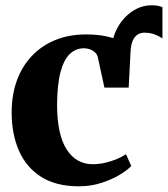

<svg xmlns="http://www.w3.org/2000/svg" viewBox="-20 -676 619 708"><path d="M454.5 -353 410 -416 392 -489Q392.5 -536.5 413.5 -574.2Q434.5 -612 467.8 -634.2Q501 -656.5 539 -656.5Q564 -656.5 579 -649.5V-534.5Q565.5 -543.5 549 -549.5Q532.5 -555.5 512.5 -555.5Q499 -555.5 488 -548.8Q477 -542 470 -527.2Q463 -512.5 461.5 -487.5ZM271 11Q186.5 11 131.5 -24Q76.5 -59 49.8 -120.5Q23 -182 23 -261Q23 -326 42.2 -379Q61.5 -432 97.8 -470Q134 -508 184.2 -528.5Q234.5 -549 296.5 -549Q341 -549 371.8 -542Q402.5 -535 423.8 -527.2Q445 -519.5 461 -517L454.5 -353H365L341 -463.5Q339 -474.5 331 -482.2Q323 -490 312.2 -494Q301.5 -498 289.5 -498Q260 -498 238 -477.5Q216 -457 203.5 -411.5Q191 -366 190.5 -290Q190.5 -233.5 199.8 -192Q209 -150.5 226.5 -123.8Q244 -97 268 -83.8Q292 -70.5 321 -70.5Q345 -70.5 367.8 -75.8Q390.5 -81 410.2 -89.2Q430 -97.5 444.5 -107.5L464 -64Q451 -49.5 422.2 -32Q393.5 -14.5 354.5 -1.8Q315.5 11 271 11Z"/></svg>

Font: Merriweather 72pt ExtraBold
Style: Regular
Weight: 800
Version: Version 2.100